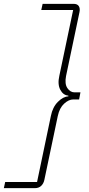

<svg xmlns="http://www.w3.org/2000/svg" viewBox="-69 -813 462 1000"><path d="M314 -793Q334 -793 341.5 -781Q349 -769 345 -750L275 -417Q267 -376 282 -354Q297 -332 319 -332H350L343 -295H312Q289 -295 265 -273Q241 -251 232 -209L162 124Q158 143 145.5 155Q133 167 112 167H-49L-42 135H124L196 -209Q205 -255 232.5 -282.5Q260 -310 287 -311V-315Q260 -317 245 -345.5Q230 -374 240 -418L312 -761H146L153 -793Z"/></svg>

Font: Mona Sans
Style: Italic
Weight: 200
Italic angle: -11.6951°
Designer: Deni Anggara
Foundry: GitHub
Version: Version 2.000